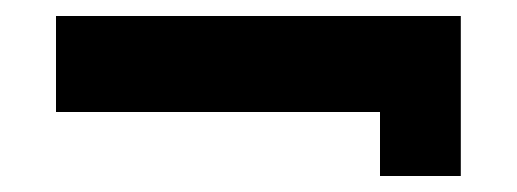

<svg xmlns="http://www.w3.org/2000/svg" viewBox="-20 -400 646 240"><path d="M455 -180V-260H50V-380H556V-180Z"/></svg>

Font: Rowdies
Style: Regular
Weight: 400
Designer: Jaikishan Patel
Version: Version 1.000; ttfautohint (v1.8.3)